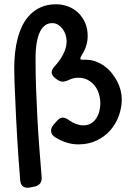

<svg xmlns="http://www.w3.org/2000/svg" viewBox="-20 -667 613 896"><path d="M174.3 159.2Q177.2 196.3 140.1 204.1L119.1 208Q116.2 209 113.5 209Q110.8 209 108.4 209Q77.1 209 74.2 173.8Q65.9 73.7 60.1 -25.4Q54.2 -124.5 50.3 -225.1Q48.8 -255.4 47.6 -286.9Q46.4 -318.4 46.4 -350.1Q46.4 -385.3 50.3 -421.1Q54.2 -457 63 -490Q71.8 -522.9 86.4 -551.5Q101.1 -580.1 123 -601.3Q145 -622.6 174.3 -634.8Q203.6 -647 242.2 -647Q271 -647 297.6 -637Q324.2 -627 344.5 -607.9Q364.7 -588.9 377 -561.3Q389.2 -533.7 389.2 -499Q389.2 -478 383.1 -456.1Q377 -434.1 361.3 -409.2Q355 -399.9 355 -395Q355 -391.1 357.2 -389.6Q359.4 -388.2 366.2 -388.2H381.3Q405.3 -388.2 427 -380.1Q448.7 -372.1 467.3 -358.6Q485.8 -345.2 500.7 -326.9Q515.6 -308.6 526.4 -288.3Q537.1 -268.1 542.7 -246.3Q548.3 -224.6 548.3 -204.1Q548.3 -166 535.2 -128.4Q522 -90.8 496.3 -60.8Q470.7 -30.8 432.6 -12Q394.5 6.8 345.2 6.8Q315.9 6.8 287.6 -2.7Q259.3 -12.2 235.4 -27.8Q226.1 -34.2 222.2 -41.5Q218.3 -48.8 218.3 -57.1Q218.3 -64 221.2 -71Q224.1 -78.1 230 -85L245.1 -102.1Q258.8 -118.2 272.9 -118.2Q286.1 -118.2 302.2 -106Q336.4 -82 369.1 -82Q388.7 -82 403.6 -90.6Q418.5 -99.1 428.2 -113.5Q438 -127.9 443.1 -146.2Q448.2 -164.6 448.2 -184.1Q448.2 -206.1 441.9 -227.8Q435.5 -249.5 422.6 -266.4Q409.7 -283.2 390.4 -293.7Q371.1 -304.2 345.2 -304.2Q332.5 -304.2 321.3 -301.3Q310.1 -298.3 301.3 -293.9Q284.7 -286.1 272 -286.1Q265.1 -286.1 257.8 -289.1Q250.5 -292 238.3 -301.8Q221.2 -314.5 221.2 -329.1Q221.2 -342.8 235.4 -357.9Q246.6 -370.1 256.6 -384Q266.6 -397.9 274.4 -412.8Q282.2 -427.7 286.6 -443.1Q291 -458.5 291 -474.1Q291 -489.3 286.1 -504.6Q281.2 -520 272.2 -532Q263.2 -543.9 251 -551.5Q238.8 -559.1 224.1 -559.1Q204.6 -559.1 191.2 -549.3Q177.7 -539.6 169.2 -523.9Q160.6 -508.3 155.8 -488.8Q150.9 -469.2 148.7 -449.5Q146.5 -429.7 146.2 -411.6Q146 -393.6 146 -380.9Q146 -322.8 148.2 -257.6Q150.4 -192.4 154.1 -123.3Q157.7 -54.2 163.1 17.3Q168.5 88.9 174.3 159.2Z"/></svg>

Font: Gochi Hand Cyrillic
Style: Regular
Weight: 400
Designer: Juan Pablo del Peral; Denis Ignatov
Foundry: Juan Pablo del Peral; Denis Ignatov
Version: Version 1.00 June 29, 2018, initial release